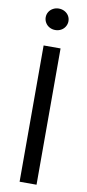

<svg xmlns="http://www.w3.org/2000/svg" viewBox="-100 -943 444 981"><g transform="rotate(10 122.0 -453.0)"><path d="M166 0H78.1V-707H166ZM63.5 -850.6Q63.5 -866.2 71.3 -878.9Q79.1 -891.6 92.8 -898.9Q106.4 -906.2 122.1 -906.2Q138.7 -906.2 152.3 -898.9Q166 -891.6 173.8 -878.9Q181.6 -866.2 181.6 -850.6Q181.6 -835.9 173.8 -822.8Q166 -809.6 152.3 -802.2Q138.7 -794.9 122.1 -794.9Q106.4 -794.9 92.8 -802.2Q79.1 -809.6 71.3 -822.8Q63.5 -835.9 63.5 -850.6Z"/></g></svg>

Font: Pretendard Std Variable
Style: Regular
Weight: 400
Designer: Base glyphs from Inter by Rasmus Andersson; Hangeul glyphs from Noto Sans CJK(Source Han Sans) by Jang Soo-young and Kan
Foundry: Kil Hyung-jin
Version: Version 1.309;Glyphs 3.2 (3225)